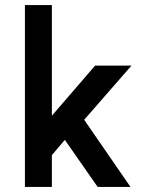

<svg xmlns="http://www.w3.org/2000/svg" viewBox="-20 -726 584 755"><path d="M184 -271 354 -468H497L311 -255L493 9H364L235 -176L184 -116V9H78V-706H184Z"/></svg>

Font: SUITE
Style: Bold
Weight: 700
Designer: Sun
Foundry: Sun
Version: Version 2.040